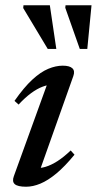

<svg xmlns="http://www.w3.org/2000/svg" viewBox="-20 -697 367 728"><path d="M32.5 -29 164 -392 182 -376Q163.5 -376.5 142 -368.5Q120.5 -360.5 97.5 -343.5Q74.5 -326.5 50.5 -300.5L35 -314.5Q71 -366 102.5 -395Q134 -424 162.8 -436Q191.5 -448 218 -448Q244 -448 254.5 -438Q265 -428 258 -408.5L126 -36.5L112 -60Q130 -58 151.8 -64.2Q173.5 -70.5 197.8 -86Q222 -101.5 248 -126.5L262.5 -110.5Q226 -66 193.8 -39.2Q161.5 -12.5 133.2 -0.8Q105 11 79 11Q47 11 36 1.2Q25 -8.5 32.5 -29ZM193.5 -511.5H161L68 -666.5L69 -677H169ZM311 -511.5H282.5L227.5 -667.5L228.5 -677H327Z"/></svg>

Font: Newsreader 24pt Medium
Style: Italic
Weight: 500
Italic angle: -17°
Designer: Hugues Gentile
Foundry: Production Type
Version: Version 1.003